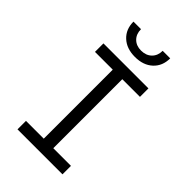

<svg xmlns="http://www.w3.org/2000/svg" viewBox="-276 -1051 1153 1153"><g transform="rotate(45 300.0 -475.0)"><path d="M109 0V-72H260V-658H109V-730H491V-658H341V-72H491V0ZM300 -806Q229 -806 186.5 -845.5Q144 -885 144 -950H208Q208 -909 233 -884Q258 -859 299 -859Q341 -859 366.5 -884Q392 -909 392 -950H456Q456 -885 413.5 -845.5Q371 -806 300 -806Z"/></g></svg>

Font: JetBrains Mono NL Light
Style: Regular
Weight: 300
Monospace: yes
Designer: Philipp Nurullin, Konstantin Bulenkov
Foundry: JetBrains
Version: Version 2.305; ttfautohint (v1.8.4.7-5d5b)